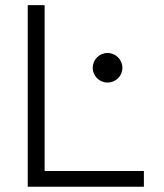

<svg xmlns="http://www.w3.org/2000/svg" viewBox="-20 -713 626 733"><path d="M85.9 0H529.3V-60.1H150.4V-693.4H85.9ZM390.6 -397.9C421.9 -397.9 447.3 -422.9 447.3 -454.1C447.3 -485.4 421.9 -510.7 390.6 -510.7C359.4 -510.7 334 -485.4 334 -454.1C334 -422.9 359.4 -397.9 390.6 -397.9Z"/></svg>

Font: Cascadia Code Light
Style: Regular
Weight: 300
Monospace: yes
Designer: Aaron Bell
Foundry: Saja Typeworks
Version: Version 2404.023